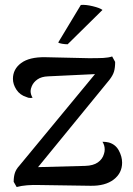

<svg xmlns="http://www.w3.org/2000/svg" viewBox="-20 -744 533 772"><path d="M471 -90Q471 -48 437 -22Q403 4 344 3L142 0Q83 -2 47 8L35 -13Q35 -34 40 -49Q45 -64 58 -78L362 -446L173 -437Q147 -436 131 -425Q115 -414 108 -398Q103 -386 103 -378Q103 -364 111 -351L103 -350Q93 -350 86 -354Q60 -362 46 -383.5Q32 -405 32 -427Q32 -466 65 -490.5Q98 -515 162 -514L338 -510Q375 -510 395.5 -511Q416 -512 431 -517L443 -495Q443 -472 438.5 -456.5Q434 -441 420 -423L133 -72L323 -77Q355 -78 373.5 -91Q392 -104 398 -125Q401 -134 401 -143Q401 -160 392 -174Q406 -174 418 -171Q445 -163 458 -138.5Q471 -114 471 -90ZM252 -566Q242 -566 230 -568Q218 -570 214 -573L305 -724Q324 -726 353 -719Q382 -712 392 -704Z"/></svg>

Font: Arima Madurai Medium
Style: Regular
Weight: 500
Designer: Joana Correia and Natanael Gama
Foundry: NDISCOVER
Version: Version 1.020